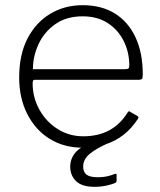

<svg xmlns="http://www.w3.org/2000/svg" viewBox="-20 -560 618 741"><path d="M106 -238Q106 -184 132 -137Q158 -90 202.5 -62Q247 -34 301 -34Q359 -34 401.5 -57Q444 -80 472 -125Q475 -130 477.5 -130.5Q480 -131 483 -128L511 -112Q517 -108 512 -101Q488 -64 456.5 -39.5Q425 -15 386 -2.5Q347 10 299 10Q227 10 172 -24Q117 -58 85.5 -119.5Q54 -181 54 -261Q54 -349 86 -411Q118 -473 173.5 -506.5Q229 -540 299 -540Q371 -540 422.5 -508.5Q474 -477 502.5 -417Q531 -357 531 -273Q531 -266 530 -259.5Q529 -253 517 -252H113Q109 -252 107.5 -248Q106 -244 106 -238ZM462 -293Q473 -293 476 -296Q479 -299 479 -307Q479 -359 457 -402.5Q435 -446 395 -471.5Q355 -497 299 -497Q236 -497 193 -466.5Q150 -436 128.5 -389Q107 -342 107 -293ZM251 83Q251 50 274.5 25Q298 0 361 -18L401 -9Q351 13 326 34Q301 55 301 83Q301 104 314 114Q327 124 357 124Q380 124 397.5 119.5Q415 115 421 112Q430 108 430 115V137Q430 143 425 146Q414 151 392 156Q370 161 345 161Q296 161 273.5 139Q251 117 251 83Z"/></svg>

Font: Libre Franklin Thin ExtraLight
Style: Regular
Weight: 250
Version: Version 3.000